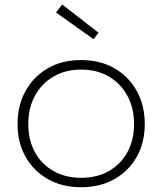

<svg xmlns="http://www.w3.org/2000/svg" viewBox="-20 -796 698 825"><path d="M247.5 -776.5 403.5 -655.5 382 -627.5 220.5 -742.5ZM328.5 8.5Q247.5 8.5 186 -26.2Q124.5 -61 90 -122Q55.5 -183 55.5 -263Q55.5 -343.5 90 -405.5Q124.5 -467.5 185.8 -502.8Q247 -538 328.5 -538Q410 -538 471.5 -502.8Q533 -467.5 567.5 -405.5Q602 -343.5 602 -263Q602 -183 567.5 -122Q533 -61 471.5 -26.2Q410 8.5 328.5 8.5ZM328.5 -32Q396.5 -32 447.8 -61Q499 -90 527.5 -142.2Q556 -194.5 556 -263Q556 -331.5 527.5 -384.2Q499 -437 447.8 -467Q396.5 -497 328.5 -497Q261 -497 209.8 -467Q158.5 -437 130 -384.2Q101.5 -331.5 101.5 -263Q101.5 -194.5 130 -142.2Q158.5 -90 209.8 -61Q261 -32 328.5 -32Z"/></svg>

Font: Hepta Slab Light
Style: Regular
Weight: 300
Designer: Michael LaGattuta
Foundry: Michael LaGattuta
Version: Version 1.102